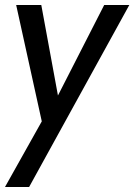

<svg xmlns="http://www.w3.org/2000/svg" viewBox="-33 -510 540 772"><path d="M135 -22 32 -490H133L200 -126L386 -490H487L84 242H-13Z"/></svg>

Font: Cabin
Style: Italic
Weight: 400
Italic angle: -7°
Designer: Pablo Impallari
Foundry: Pablo Impallari. http://www.impallari.com Igino Marini. http://www.ikern.com
Version: Version 2.200